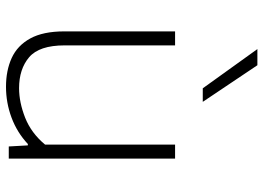

<svg xmlns="http://www.w3.org/2000/svg" viewBox="-136 -712 857 624"><g transform="rotate(90 292.0 -399.5)"><path d="M261.5 9Q208.5 9 168 -9.5Q127.5 -28 104.5 -69.8Q81.5 -111.5 81.5 -180.5V-540.5H127V-181.5Q127 -99 165.5 -66.2Q204 -33.5 266 -33.5Q312 -33.5 362 -53.2Q412 -73 449.5 -118V-540.5H495V0H455.5L452 -62H447.5Q410 -27 361.8 -9Q313.5 9 261.5 9ZM266.5 -630.5 139 -808H191.5L310.5 -630.5Z"/></g></svg>

Font: Encode Sans SmExp XLt
Style: Regular
Weight: 200
Width: 6
Designer: Multiple Designers
Foundry: Impallari Type
Version: Version 3.002; ttfautohint (v1.8.3) -l 8 -r 50 -G 200 -x 14 